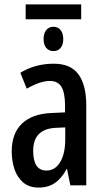

<svg xmlns="http://www.w3.org/2000/svg" viewBox="-20 -838 470 868"><path d="M347 -818V-751H96V-818ZM222 -717Q242 -717 254 -702Q266 -687 266 -661Q266 -636 254 -621.5Q242 -607 222 -607Q201 -607 189 -621.5Q177 -636 177 -661Q177 -687 189 -702Q201 -717 222 -717ZM223 -550Q300 -550 335 -501.5Q370 -453 370 -362V0H298L283 -74H281Q259 -32 228.5 -11Q198 10 155 10Q112 10 85 -13Q58 -36 45.5 -73Q33 -110 33 -153Q33 -235 79 -279Q125 -323 211 -327L274 -330V-361Q274 -418 258 -445Q242 -472 206 -472Q161 -472 101 -437L72 -509Q139 -550 223 -550ZM230 -260Q130 -254 130 -156Q130 -67 190 -67Q229 -67 252 -105Q275 -143 275 -210V-262Z"/></svg>

Font: Noto Sans ExtraCondensed Medium
Style: Regular
Weight: 500
Width: 2
Designer: Monotype Design Team
Foundry: Monotype Imaging Inc.
Version: Version 2.013; ttfautohint (v1.8.4.7-5d5b)